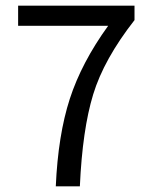

<svg xmlns="http://www.w3.org/2000/svg" viewBox="-20 -658 537 678"><path d="M44 -567V-638H455V-587Q347 -449 309 -324.5Q271 -200 262 0H177Q185 -181 226.5 -309Q268 -437 362 -567Z"/></svg>

Font: RibengUni
Style: Regular
Weight: 400
Designer: (1) Dr. Andrew Glass (Program Manager at Microsoft Corporation)
(2) Bivuti Chakma (Suz Moriz)
(3) Paul D. Hunt (Adobe Co
Foundry: Bivuti Chakma and Jyoti Chakma
Version: Version 1.2020